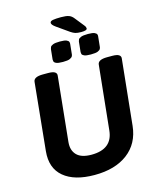

<svg xmlns="http://www.w3.org/2000/svg" viewBox="-146 -1126 1005 1233"><g transform="rotate(-15 356.0 -509.5)"><path d="M482 -901Q456 -901 442.5 -905.5Q429 -910 414 -920L333 -977Q319 -987 313 -994.5Q307 -1002 307 -1008Q307 -1020 326 -1023.5Q345 -1027 380 -1027Q415 -1027 432.5 -1020.5Q450 -1014 463 -997L511 -937Q517 -930 519 -924.5Q521 -919 521 -915Q521 -901 482 -901ZM504 -746Q473 -746 460 -752Q447 -758 445.5 -765.5Q444 -773 444 -778L451 -846Q452 -851 455 -858.5Q458 -866 472.5 -872Q487 -878 519 -878Q551 -878 563.5 -872Q576 -866 578 -858.5Q580 -851 579 -846L572 -778Q572 -774 568.5 -766Q565 -758 551 -752Q537 -746 504 -746ZM319 -746Q287 -746 274 -752Q261 -758 259.5 -766Q258 -774 258 -778L265 -846Q266 -851 269 -858.5Q272 -866 286.5 -872Q301 -878 333 -878Q364 -878 376.5 -872.5Q389 -867 391.5 -859.5Q394 -852 393 -846L386 -778Q386 -774 382.5 -766.5Q379 -759 365.5 -752.5Q352 -746 319 -746ZM328 8Q194 8 123.5 -51Q53 -110 64 -221L109 -670Q112 -702 173 -702H207Q239 -702 252 -693.5Q265 -685 263 -670L219 -239Q214 -185 244.5 -154Q275 -123 342 -123Q480 -123 492 -244L536 -670Q539 -702 600 -702H633Q665 -702 678 -693.5Q691 -685 689 -670L644 -234Q632 -119 548.5 -55.5Q465 8 328 8Z"/></g></svg>

Font: Asap
Style: Bold Italic
Weight: 700
Italic angle: -6°
Designer: Pablo Cosgaya
Foundry: Omnibus-Type
Version: Version 3.001; ttfautohint (v1.8.3)